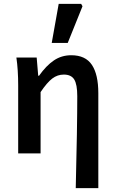

<svg xmlns="http://www.w3.org/2000/svg" viewBox="-20 -786 592 984"><path d="M368.2 178.2Q376 -136.2 376 -293Q376 -353.5 360.4 -378.7Q344.7 -403.8 307.1 -403.8Q274.4 -403.8 247.8 -383.5Q221.2 -363.3 188 -314V0H73.2V-348.1Q73.2 -428.2 64 -491.2H168L175.8 -397.9H180.2Q216.8 -449.7 256.1 -476.3Q295.4 -502.9 345.2 -502.9Q418 -502.9 450.9 -453.6Q483.9 -404.3 483.9 -308.1V178.2ZM245.1 -565.9 280.8 -766.1H396L402.8 -753.9L327.1 -565.9Z"/></svg>

Font: Source Sans 3 Semibold
Style: Regular
Weight: 600
Designer: Paul D. Hunt
Foundry: Adobe
Version: Version 3.052;hotconv 1.1.0;makeotfexe 2.6.0